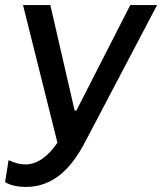

<svg xmlns="http://www.w3.org/2000/svg" viewBox="-38 -540 641 759"><path d="M64 199C178 199 247 118 296 26L583 -520H477L264 -103H257L161 -520H53L189 24C153 77 111 110 62 110C40 110 19 104 -4 93L-18 180C6 195 41 199 64 199Z"/></svg>

Font: Fixel Display Medium
Style: Italic
Weight: 500
Italic angle: -10°
Designer: AlfaBravo + MacPaw
Foundry: Kyrylo Tkachov, Marchela Mozhyna, Serhii Makarenko, Maria Weinstein, Zakhar Kryvoshyya
Version: Version 1.210;Glyphs 3.2 (3217)